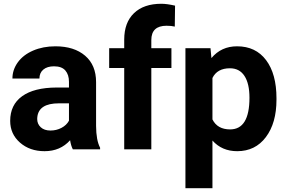

<svg xmlns="http://www.w3.org/2000/svg" viewBox="-20 -780 1498 1003"><path d="M360.4 0Q350.6 -19 346.2 -47.4Q294.9 9.8 212.9 9.8Q135.3 9.8 84.2 -35.2Q33.2 -80.1 33.2 -148.4Q33.2 -232.4 95.5 -277.3Q157.7 -322.3 275.4 -322.8H340.3V-353Q340.3 -389.6 321.5 -411.6Q302.7 -433.6 262.2 -433.6Q226.6 -433.6 206.3 -416.5Q186 -399.4 186 -369.6H44.9Q44.9 -415.5 73.2 -454.6Q101.6 -493.7 153.3 -515.9Q205.1 -538.1 269.5 -538.1Q367.2 -538.1 424.6 -489Q481.9 -439.9 481.9 -351.1V-122.1Q482.4 -46.9 502.9 -8.3V0ZM243.7 -98.1Q274.9 -98.1 301.3 -112.1Q327.6 -126 340.3 -149.4V-240.2H287.6Q181.6 -240.2 174.8 -167L174.3 -158.7Q174.3 -132.3 192.9 -115.2Q211.4 -98.1 243.7 -98.1Z M628.9 0V-424.8H550.3V-528.3H628.9V-573.2Q628.9 -662.1 679.9 -711.2Q731 -760.3 822.8 -760.3Q852.1 -760.3 894.5 -750.5L893.1 -641.1Q875.5 -645.5 850.1 -645.5Q770.5 -645.5 770.5 -570.8V-528.3H875.5V-424.8H770.5V0Z M1424.3 -259.3Q1424.3 -137.2 1368.9 -63.7Q1313.5 9.8 1219.2 9.8Q1139.2 9.8 1089.8 -45.9V203.1H948.7V-528.3H1079.6L1084.5 -476.6Q1135.7 -538.1 1218.3 -538.1Q1315.9 -538.1 1370.1 -465.8Q1424.3 -393.6 1424.3 -266.6ZM1283.2 -269.5Q1283.2 -343.3 1257.1 -383.3Q1231 -423.3 1181.2 -423.3Q1114.7 -423.3 1089.8 -372.6V-156.2Q1115.7 -104 1182.1 -104Q1283.2 -104 1283.2 -269.5Z"/></svg>

Font: Vazir
Style: Bold
Weight: 700
Designer: Saber Rastikerdar
Foundry: Saber Rastikerdar
Version: Version 30.0.0